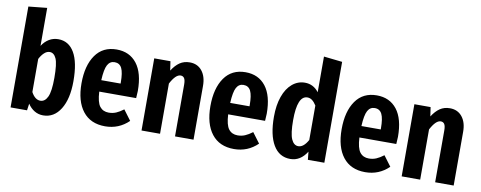

<svg xmlns="http://www.w3.org/2000/svg" viewBox="-65 -1065 3483 1389"><g transform="rotate(10 1677.0 -370.0)"><path d="M466 -265Q466 -135 419 -59.5Q372 16 292 16Q257 16 228 -1.5Q199 -19 179 -50L172 0H51V-741L187 -755V-476Q208 -509 238.5 -527.5Q269 -546 306 -546Q383 -546 424.5 -475Q466 -404 466 -265ZM326 -265Q326 -369 309 -406.5Q292 -444 261 -444Q240 -444 221 -426.5Q202 -409 187 -380V-137Q215 -85 254 -85Q288 -85 307 -125.5Q326 -166 326 -265Z M934 -224H663Q667 -146 690.5 -116Q714 -86 756 -86Q785 -86 810 -96.5Q835 -107 864 -129L920 -54Q848 16 747 16Q640 16 583 -57Q526 -130 526 -261Q526 -392 580 -469Q634 -546 735 -546Q830 -546 883.5 -477.5Q937 -409 937 -277Q937 -266 934 -224ZM805 -316Q805 -388 789 -420.5Q773 -453 736 -453Q702 -453 684.5 -421Q667 -389 663 -308H805Z M1395 -395V0H1259V-380Q1259 -413 1250 -427Q1241 -441 1223 -441Q1187 -441 1149 -369V0H1013V-530H1132L1142 -463Q1168 -504 1199 -525Q1230 -546 1272 -546Q1329 -546 1362 -505Q1395 -464 1395 -395Z M1881 -224H1610Q1614 -146 1637.5 -116Q1661 -86 1703 -86Q1732 -86 1757 -96.5Q1782 -107 1811 -129L1867 -54Q1795 16 1694 16Q1587 16 1530 -57Q1473 -130 1473 -261Q1473 -392 1527 -469Q1581 -546 1682 -546Q1777 -546 1830.5 -477.5Q1884 -409 1884 -277Q1884 -266 1881 -224ZM1752 -316Q1752 -388 1736 -420.5Q1720 -453 1683 -453Q1649 -453 1631.5 -421Q1614 -389 1610 -308H1752Z M2356 -741V0H2235L2229 -59Q2182 16 2108 16Q2026 16 1982.5 -57.5Q1939 -131 1939 -265Q1939 -350 1961.5 -413.5Q1984 -477 2025 -511.5Q2066 -546 2118 -546Q2180 -546 2220 -494V-756ZM2220 -143V-396Q2205 -420 2189 -432Q2173 -444 2154 -444Q2080 -444 2080 -265Q2080 -166 2098 -125.5Q2116 -85 2149 -85Q2188 -85 2220 -143Z M2845 -224H2574Q2578 -146 2601.5 -116Q2625 -86 2667 -86Q2696 -86 2721 -96.5Q2746 -107 2775 -129L2831 -54Q2759 16 2658 16Q2551 16 2494 -57Q2437 -130 2437 -261Q2437 -392 2491 -469Q2545 -546 2646 -546Q2741 -546 2794.5 -477.5Q2848 -409 2848 -277Q2848 -266 2845 -224ZM2716 -316Q2716 -388 2700 -420.5Q2684 -453 2647 -453Q2613 -453 2595.5 -421Q2578 -389 2574 -308H2716Z M3306 -395V0H3170V-380Q3170 -413 3161 -427Q3152 -441 3134 -441Q3098 -441 3060 -369V0H2924V-530H3043L3053 -463Q3079 -504 3110 -525Q3141 -546 3183 -546Q3240 -546 3273 -505Q3306 -464 3306 -395Z"/></g></svg>

Font: Fira Sans Extra Condensed SemiBold
Style: Regular
Weight: 600
Width: 1
Designer: Carrois Corporate & Edenspiekermann AG
Foundry: Carrois Corporate GbR & Edenspiekermann AG
Version: Version 4.203